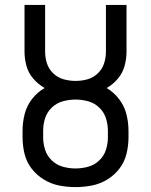

<svg xmlns="http://www.w3.org/2000/svg" viewBox="-20 -755 616 783"><path d="M288 8Q322 8 355 1.5Q388 -5 417.5 -23Q447 -41 467.5 -68Q488 -95 496 -128Q504 -161 504 -195V-222Q504 -256 495.5 -289.5Q487 -323 465.5 -351Q444 -379 415 -396Q441 -411 460.5 -434Q480 -457 488 -486Q496 -515 496 -544V-735H412V-544Q412 -520 404.5 -496.5Q397 -473 378.5 -455.5Q360 -438 336.5 -431.5Q313 -425 288 -425Q264 -425 240 -431.5Q216 -438 197.5 -455.5Q179 -473 171.5 -496.5Q164 -520 164 -544V-735H80V-544Q80 -515 88 -486Q96 -457 116 -434Q136 -411 162 -396Q132 -379 110.5 -351Q89 -323 80.5 -289.5Q72 -256 72 -222V-195Q72 -161 80 -128Q88 -95 108.5 -68Q129 -41 158.5 -23Q188 -5 221 1.5Q254 8 288 8ZM288 -68Q262 -68 236.5 -75Q211 -82 191.5 -100.5Q172 -119 164 -144Q156 -169 156 -195V-222Q156 -248 164 -273Q172 -298 191.5 -316.5Q211 -335 236.5 -342Q262 -349 288 -349Q314 -349 339.5 -342Q365 -335 384.5 -316.5Q404 -298 412 -273Q420 -248 420 -222V-195Q420 -169 412 -144Q404 -119 384.5 -100.5Q365 -82 339.5 -75Q314 -68 288 -68Z"/></svg>

Font: Iosevka SS01 Extended
Style: Regular
Weight: 400
Width: 7
Monospace: yes
Designer: Belleve Invis
Foundry: Belleve Invis
Version: Version 3.4.7; ttfautohint (v1.8.3)